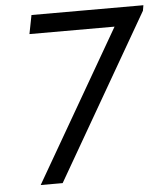

<svg xmlns="http://www.w3.org/2000/svg" viewBox="-52 -766 691 812"><g transform="rotate(-5 293.5 -360.0)"><path d="M457.5 -640.1H96.2L111.8 -719.7H586.9L583 -696.8L181.2 0H87.9Z"/></g></svg>

Font: Reddit Sans Chocolate
Style: Italic
Weight: 400
Italic angle: -11.25°
Designer: Stephen Hutchings
Version: Version 1.013